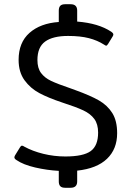

<svg xmlns="http://www.w3.org/2000/svg" viewBox="-20 -795 621 908"><path d="M258 63V13Q202 10 146 -3Q90 -16 58 -38Q48 -44 48 -51Q48 -54 51 -60L75 -99Q79 -106 84 -106Q89 -106 94 -102Q134 -80 185 -67.5Q236 -55 289 -55Q374 -55 409 -80.5Q444 -106 444 -168Q444 -208 426 -232.5Q408 -257 374 -273Q340 -289 272 -311Q209 -332 166.5 -354.5Q124 -377 96 -415.5Q68 -454 68 -512Q68 -594 119.5 -639.5Q171 -685 258 -691V-745Q258 -760 265 -767.5Q272 -775 288 -775H314Q345 -775 345 -745V-693Q446 -685 506 -645Q516 -638 516 -632Q516 -628 513 -623L491 -587Q486 -579 482 -579Q479 -579 472 -584Q441 -604 400.5 -614.5Q360 -625 302 -625Q230 -625 193.5 -598.5Q157 -572 157 -511Q157 -473 174 -450Q191 -427 221.5 -412.5Q252 -398 314 -377L336 -369Q408 -343 448 -320Q488 -297 511 -260.5Q534 -224 534 -165Q534 -90 486 -44Q438 2 345 12V63Q345 93 314 93H288Q272 93 265 85.5Q258 78 258 63Z"/></svg>

Font: Mitr Light
Style: Regular
Weight: 300
Designer: Thanarat Vachiruckul
Foundry: Cadson Demak
Version: Version 1.002